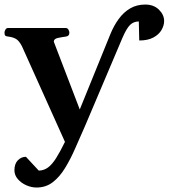

<svg xmlns="http://www.w3.org/2000/svg" viewBox="-32 -609 745 848"><path d="M129.4 219.2Q106.4 219.2 84 209.2Q61.5 199.2 46.6 181.9Q31.7 164.6 31.7 143.1Q31.7 114.3 46.9 98.9Q62 83.5 82.5 83.5L139.2 144.5Q162.1 144 180.2 130.6Q198.2 117.2 215.8 89.4Q233.4 61.5 254.9 17.6L64.9 -404.8Q51.8 -430.2 37.6 -437.7Q23.4 -445.3 5.4 -447.3Q-4.9 -448.2 -8.5 -451.4Q-12.2 -454.6 -12.2 -465.3Q-12.2 -470.7 -8.1 -478Q-3.9 -485.4 3.9 -485.4H257.8Q266.1 -485.4 270.3 -478Q274.4 -470.7 274.4 -465.3Q274.4 -449.2 258.3 -447.3Q241.7 -445.3 223.6 -441.4Q205.6 -437.5 205.6 -424.8L320.3 -125.5L455.6 -458.5Q470.7 -495.6 492.2 -525.1Q513.7 -554.7 542.7 -571.8Q571.8 -588.9 609.4 -588.9Q647 -588.9 669.9 -566.4Q692.9 -543.9 692.9 -516.1Q692.9 -496.6 681.4 -476.6Q669.9 -456.5 645.5 -443.4Q621.1 -430.2 583 -430.2L581.1 -514.2Q558.1 -514.2 542.5 -499Q526.9 -483.9 508.8 -441.9L343.3 -51.8Q321.3 -2.4 300.3 45.9Q279.3 94.2 255.1 133.5Q231 172.9 200.7 196Q170.4 219.2 129.4 219.2Z"/></svg>

Font: Gelasio SemiBold
Style: Regular
Weight: 600
Designer: Eben Sorkin
Foundry: Eben Sorkin
Version: Version 1.008